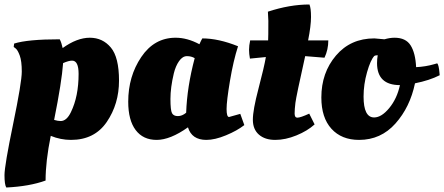

<svg xmlns="http://www.w3.org/2000/svg" viewBox="-30 -611 1978 855"><path d="M-2 224Q-10 211 -10 169Q-10 127 28.5 -59Q67 -245 67 -292Q67 -339 58 -363.5Q49 -388 40 -395L31 -402L33 -417Q93 -436 236 -436Q244 -421 249 -397Q313 -443 370 -443Q427 -443 463.5 -399.5Q500 -356 500 -252Q500 -148 445.5 -68Q391 12 286 12Q240 12 196 -6Q173 107 173 193Q101 219 -2 224ZM240 -72Q267 -72 286 -112Q320 -182 320 -282Q320 -341 291 -341Q276 -341 251 -330Q245 -246 211 -77Q228 -72 240 -72Z M990 -90 1040 -104 1058 -54Q1026 -29 976.5 -8.5Q927 12 889 12Q824 12 807 -44Q728 12 667.5 12Q607 12 574 -32Q541 -76 541 -158Q541 -271 599 -357Q657 -443 752 -443Q804 -443 858 -414Q866 -432 871 -440Q943 -440 1030 -405Q1009 -340 994 -250.5Q979 -161 979 -125.5Q979 -90 990 -90ZM799 -109Q803 -225 837 -352Q822 -361 802.5 -361Q783 -361 767.5 -339Q752 -317 744 -284Q729 -221 729 -170.5Q729 -120 736 -107Q743 -94 762 -94Q781 -94 799 -109Z M1415 -354 1329 -361Q1289 -182 1285.5 -153Q1282 -124 1282 -105.5Q1282 -87 1294 -87Q1308 -87 1347 -105L1371 -57Q1339 -28 1290 -8Q1241 12 1195.5 12Q1150 12 1123 -11.5Q1096 -35 1096 -78Q1096 -121 1121 -216Q1146 -311 1154 -357Q1130 -355 1083 -350Q1079 -371 1079 -389.5Q1079 -408 1084 -431H1164Q1165 -444 1165 -518L1163 -559Q1260 -591 1348 -591Q1355 -575 1355 -535.5Q1355 -496 1342 -431H1432Q1432 -390 1415 -354Z M1569 12Q1491 12 1446 -37.5Q1401 -87 1401 -177Q1401 -287 1466 -363.5Q1531 -440 1637 -440L1682 -436Q1706 -443 1727 -443Q1777 -443 1798.5 -409Q1820 -375 1823 -312Q1865 -314 1903 -325L1917 -329Q1924 -322 1927 -287L1928 -276Q1883 -253 1818 -240Q1796 -134 1731 -61Q1666 12 1569 12ZM1589 -181Q1589 -88 1636 -88Q1669 -88 1703.5 -130Q1738 -172 1751 -232Q1649 -232 1649 -330Q1649 -347 1652 -365Q1642 -365 1637 -362Q1620 -344 1604.5 -289.5Q1589 -235 1589 -181Z"/></svg>

Font: Oleo Script
Style: Bold
Weight: 700
Designer: Soytutype
Foundry: Soytutype
Version: Version 1.002